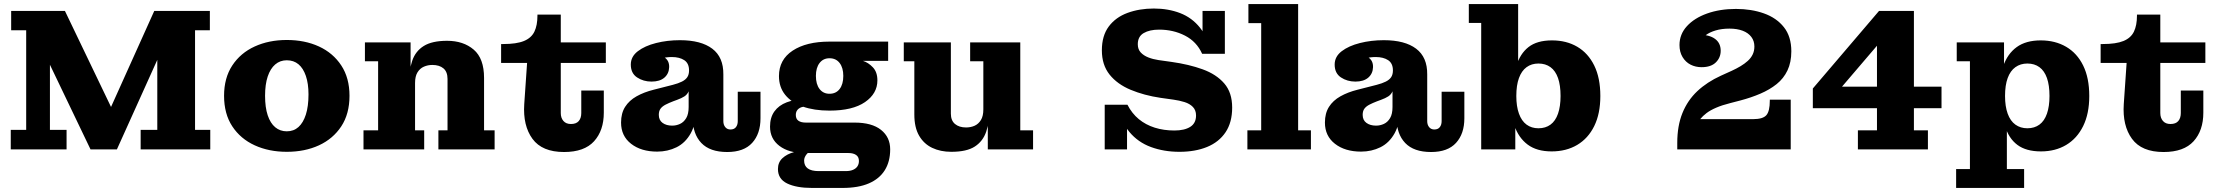

<svg xmlns="http://www.w3.org/2000/svg" viewBox="-20 -736 10936 946"><path d="M426 0 226 -417V-682H300L541 -180H514L740 -682H755V-441L556 0ZM33 0V-96H109V-587H35V-682H226V-96H308V0ZM673 0V-96H755V-682H1014V-587H941V-96H1016V0Z M1393 12Q1305 12 1235 -20Q1165 -52 1124.5 -113.5Q1084 -175 1084 -264Q1084 -352 1124.5 -413.5Q1165 -475 1235 -507Q1305 -539 1393 -539Q1482 -539 1551.5 -507Q1621 -475 1661.5 -413.5Q1702 -352 1702 -264Q1702 -175 1661.5 -113.5Q1621 -52 1551.5 -20Q1482 12 1393 12ZM1393 -89Q1427 -89 1450.5 -110Q1474 -131 1487 -171.5Q1500 -212 1500 -271Q1500 -324 1487 -362Q1474 -400 1450.5 -419.5Q1427 -439 1393 -439Q1360 -439 1336 -418.5Q1312 -398 1299 -359Q1286 -320 1286 -264Q1286 -207 1299 -168Q1312 -129 1336 -109Q1360 -89 1393 -89Z M2140 0V-94H2185V-347Q2185 -382 2165 -399Q2145 -416 2110 -416Q2088 -416 2068.5 -407.5Q2049 -399 2037 -379.5Q2025 -360 2025 -327L1995 -326Q1995 -389 2011 -436.5Q2027 -484 2068 -509.5Q2109 -535 2183 -535Q2263 -535 2314 -491.5Q2365 -448 2365 -352V-94H2417V0ZM1771 0V-94H1843V-434H1778V-527H2003V-350L2025 -353V-94H2070V0Z M2759 13Q2651 13 2603.5 -52Q2556 -117 2563 -223L2577 -426H2449V-519H2459Q2525 -519 2561.5 -534Q2598 -549 2613 -580Q2628 -611 2628 -659V-664H2743V-179Q2743 -155 2756 -140Q2769 -125 2793 -125Q2819 -125 2831.5 -139.5Q2844 -154 2844 -179V-290H2955V-181Q2955 -93 2907 -40Q2859 13 2759 13ZM2743 -426V-527H2965V-426Z M3190 -334Q3150 -334 3119 -354.5Q3088 -375 3088 -418Q3088 -457 3122.5 -483.5Q3157 -510 3212.5 -524Q3268 -538 3330 -538Q3434 -538 3489.5 -496Q3545 -454 3544 -369L3375 -389Q3375 -424 3351.5 -439.5Q3328 -455 3290 -455Q3265 -455 3241.5 -449Q3218 -443 3201.5 -429Q3185 -415 3180 -391L3184 -472Q3227 -470 3252.5 -454Q3278 -438 3277 -405Q3276 -373 3253.5 -353.5Q3231 -334 3190 -334ZM3563 13Q3478 13 3435.5 -31.5Q3393 -76 3393 -155V-171H3373V-286H3368L3375 -341V-389L3544 -369V-139Q3544 -121 3553.5 -109.5Q3563 -98 3579 -98Q3597 -98 3606 -109.5Q3615 -121 3615 -139V-284H3727V-153Q3727 -77 3686 -32Q3645 13 3563 13ZM3218 11Q3139 11 3089.5 -27.5Q3040 -66 3040 -132Q3040 -178 3060 -209.5Q3080 -241 3116.5 -261.5Q3153 -282 3201 -294L3295 -318Q3322 -325 3340 -334Q3358 -343 3366.5 -356Q3375 -369 3375 -389L3377 -286H3373Q3366 -270 3352 -261Q3338 -252 3316 -244L3297 -237Q3276 -229 3259.5 -220.5Q3243 -212 3234.5 -200.5Q3226 -189 3226 -170Q3226 -144 3244.5 -130.5Q3263 -117 3292 -117Q3312 -117 3330.5 -125.5Q3349 -134 3361 -154Q3373 -174 3373 -209L3410 -206Q3410 -127 3383.5 -79.5Q3357 -32 3313.5 -10.5Q3270 11 3218 11Z M3981 190Q3904 190 3858.5 168Q3813 146 3813 97Q3813 64 3835 43.5Q3857 23 3892 13.5Q3927 4 3964 4L3967 12Q3959 18 3953.5 25Q3948 32 3945 39.5Q3942 47 3942 55Q3942 81 3960 94Q3978 107 4013 107H4147Q4169 107 4183.5 100.5Q4198 94 4205 83Q4212 72 4212 57Q4212 37 4198 27.5Q4184 18 4161 18H3943Q3867 18 3820.5 -17Q3774 -52 3774 -112Q3774 -157 3795.5 -187Q3817 -217 3856.5 -232Q3896 -247 3948 -247L3951 -211Q3928 -211 3914.5 -200Q3901 -189 3901 -170Q3901 -150 3914 -141Q3927 -132 3950 -132H4190Q4276 -132 4321 -96Q4366 -60 4366 0Q4366 60 4339.5 102.5Q4313 145 4261 167.5Q4209 190 4131 190ZM4067 -191Q3991 -191 3935 -211Q3879 -231 3848.5 -269Q3818 -307 3818 -361Q3818 -442 3885.5 -486.5Q3953 -531 4067 -531L4232 -436Q4258 -428 4280.5 -404.5Q4303 -381 4303 -340Q4303 -275 4242 -233Q4181 -191 4067 -191ZM4067 -274Q4099 -274 4117 -297.5Q4135 -321 4135 -362Q4135 -402 4117 -425.5Q4099 -449 4067 -449Q4036 -449 4018 -425.5Q4000 -402 4000 -362Q4000 -321 4018 -297.5Q4036 -274 4067 -274ZM4232 -436 4067 -531H4356V-436Z M4667 12Q4614 12 4573 -7.5Q4532 -27 4508.5 -67.5Q4485 -108 4485 -172V-434H4433V-527H4665V-176Q4665 -142 4685.5 -125Q4706 -108 4740 -108Q4763 -108 4782 -116.5Q4801 -125 4813 -144.5Q4825 -164 4825 -197L4855 -198Q4855 -134 4839 -87Q4823 -40 4783 -14Q4743 12 4667 12ZM4847 0V-170L4825 -166V-434H4760V-527H5007V-94H5070V0Z M5791 12Q5715 12 5651 -11.5Q5587 -35 5544.5 -86Q5502 -137 5492 -220H5535Q5557 -177 5591 -149Q5625 -121 5669.5 -107Q5714 -93 5766 -93Q5816 -93 5844.5 -111Q5873 -129 5873 -167Q5873 -193 5857.5 -209Q5842 -225 5816.5 -233Q5791 -241 5762 -245L5698 -254Q5617 -266 5551 -293.5Q5485 -321 5447 -368.5Q5409 -416 5409 -488Q5409 -560 5443 -605.5Q5477 -651 5535.5 -672.5Q5594 -694 5665 -694Q5736 -694 5794.5 -671.5Q5853 -649 5892.5 -599.5Q5932 -550 5944 -471H5903Q5876 -531 5818.5 -560.5Q5761 -590 5691 -590Q5644 -590 5615 -573Q5586 -556 5586 -518Q5586 -493 5600.5 -477.5Q5615 -462 5638 -453Q5661 -444 5688 -440L5752 -431Q5838 -419 5905.5 -394.5Q5973 -370 6012 -325Q6051 -280 6051 -206Q6051 -133 6018.5 -84.5Q5986 -36 5927.5 -12Q5869 12 5791 12ZM5423 0V-220H5492L5533 -133V0ZM5944 -471 5905 -557V-682H6015V-471Z M6126 0V-94H6194V-622H6131V-716H6376V-94H6439V0Z M6658 -334Q6618 -334 6587 -354.5Q6556 -375 6556 -418Q6556 -457 6590.5 -483.5Q6625 -510 6680.5 -524Q6736 -538 6798 -538Q6902 -538 6957.5 -496Q7013 -454 7012 -369L6843 -389Q6843 -424 6819.5 -439.5Q6796 -455 6758 -455Q6733 -455 6709.5 -449Q6686 -443 6669.5 -429Q6653 -415 6648 -391L6652 -472Q6695 -470 6720.5 -454Q6746 -438 6745 -405Q6744 -373 6721.5 -353.5Q6699 -334 6658 -334ZM7031 13Q6946 13 6903.5 -31.5Q6861 -76 6861 -155V-171H6841V-286H6836L6843 -341V-389L7012 -369V-139Q7012 -121 7021.5 -109.5Q7031 -98 7047 -98Q7065 -98 7074 -109.5Q7083 -121 7083 -139V-284H7195V-153Q7195 -77 7154 -32Q7113 13 7031 13ZM6686 11Q6607 11 6557.5 -27.5Q6508 -66 6508 -132Q6508 -178 6528 -209.5Q6548 -241 6584.5 -261.5Q6621 -282 6669 -294L6763 -318Q6790 -325 6808 -334Q6826 -343 6834.5 -356Q6843 -369 6843 -389L6845 -286H6841Q6834 -270 6820 -261Q6806 -252 6784 -244L6765 -237Q6744 -229 6727.5 -220.5Q6711 -212 6702.5 -200.5Q6694 -189 6694 -170Q6694 -144 6712.5 -130.5Q6731 -117 6760 -117Q6780 -117 6798.5 -125.5Q6817 -134 6829 -154Q6841 -174 6841 -209L6878 -206Q6878 -127 6851.5 -79.5Q6825 -32 6781.5 -10.5Q6738 11 6686 11Z M7625 10Q7552 10 7507 -23.5Q7462 -57 7441 -118.5Q7420 -180 7420 -263L7433 -265Q7433 -349 7451 -410Q7469 -471 7511 -504Q7553 -537 7627 -537Q7698 -537 7751.5 -505.5Q7805 -474 7835 -413Q7865 -352 7865 -263Q7865 -176 7835 -115Q7805 -54 7751 -22Q7697 10 7625 10ZM7560 -104Q7595 -104 7619.5 -122Q7644 -140 7656.5 -176Q7669 -212 7669 -263Q7669 -316 7656.5 -351.5Q7644 -387 7619.5 -405Q7595 -423 7560 -423Q7526 -423 7501.5 -405Q7477 -387 7464 -351.5Q7451 -316 7451 -263Q7451 -212 7464 -176Q7477 -140 7501.5 -122Q7526 -104 7560 -104ZM7278 0V-623H7217V-716H7460V-381L7436 -264L7446 -119V0Z M8244 -32Q8244 -116 8269.5 -179Q8295 -242 8343 -287Q8391 -332 8459 -363L8512 -387Q8536 -398 8556 -410Q8576 -422 8591.5 -436Q8607 -450 8615.5 -467.5Q8624 -485 8624 -507L8806 -483Q8806 -429 8787 -389Q8768 -349 8733.5 -321.5Q8699 -294 8653.5 -274.5Q8608 -255 8555 -241L8505 -228Q8465 -218 8436 -205.5Q8407 -193 8388.5 -179Q8370 -165 8357 -149L8244 0ZM8244 0V-32L8357 -149H8803V0ZM8618 -149Q8666 -149 8683 -168.5Q8700 -188 8700 -240V-245H8803V-149ZM8364 -405Q8334 -405 8309.5 -417.5Q8285 -430 8270 -455Q8255 -480 8255 -514Q8255 -567 8291.5 -607Q8328 -647 8391 -669.5Q8454 -692 8533 -692Q8609 -692 8671 -670Q8733 -648 8769.5 -602Q8806 -556 8806 -483L8624 -507Q8624 -534 8609 -554Q8594 -574 8566.5 -584.5Q8539 -595 8501 -595Q8463 -595 8433 -586Q8403 -577 8384 -562.5Q8365 -548 8356 -528L8352 -565Q8402 -565 8430 -544.5Q8458 -524 8458 -486Q8458 -452 8434 -428.5Q8410 -405 8364 -405Z M9134 0V-94H9228V-647L9238 -682H9410V-94H9479V0ZM8912 -203V-300L8949 -309H9546V-203ZM8912 -300 9238 -682 9236 -520 9048 -300Z M10036 10Q9963 10 9920 -22Q9877 -54 9859 -115Q9841 -176 9841 -264H9829Q9829 -349 9850 -410Q9871 -471 9916.5 -504Q9962 -537 10035 -537Q10106 -537 10160 -505.5Q10214 -474 10244 -413Q10274 -352 10274 -263Q10274 -176 10244 -115Q10214 -54 10160.5 -22Q10107 10 10036 10ZM9969 -104Q10004 -104 10028.5 -122Q10053 -140 10065.5 -176Q10078 -212 10078 -263Q10078 -316 10065.5 -351.5Q10053 -387 10028.5 -405Q10004 -423 9969 -423Q9935 -423 9910 -405Q9885 -387 9872 -351.5Q9859 -316 9859 -263Q9859 -212 9872 -176Q9885 -140 9910 -122Q9935 -104 9969 -104ZM9618 190V97H9686V-434H9621V-527H9854V-339L9848 -264L9868 -152V97H9953V190Z M10640 13Q10532 13 10484.5 -52Q10437 -117 10444 -223L10458 -426H10330V-519H10340Q10406 -519 10442.5 -534Q10479 -549 10494 -580Q10509 -611 10509 -659V-664H10624V-179Q10624 -155 10637 -140Q10650 -125 10674 -125Q10700 -125 10712.5 -139.5Q10725 -154 10725 -179V-290H10836V-181Q10836 -93 10788 -40Q10740 13 10640 13ZM10624 -426V-527H10846V-426Z"/></svg>

Font: Montagu Slab 24pt
Style: Bold
Weight: 700
Designer: Florian Karsten
Foundry: Florian Karsten
Version: Version 1.000